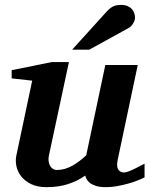

<svg xmlns="http://www.w3.org/2000/svg" viewBox="-20 -754 614 786"><path d="M571.8 -27.8Q561.5 -22.5 543.7 -15.4Q525.9 -8.3 504.2 -2.2Q482.4 3.9 459 8.1Q435.5 12.2 414.1 12.2Q388.2 12.2 372.1 6.8Q356 1.5 346.9 -6.1Q337.9 -13.7 334 -21.7Q330.1 -29.8 329.1 -35.2Q295.9 -12.2 257.3 0Q218.8 12.2 169.9 12.2Q132.8 12.2 107.2 -0.5Q81.5 -13.2 66.7 -32.2Q51.8 -51.3 47.1 -74Q42.5 -96.7 46.9 -117.2L111.8 -423.8L27.8 -433.1V-466.8L192.9 -500H262.2L180.2 -117.2Q177.7 -105.5 179 -94.7Q180.2 -84 184.6 -75.9Q189 -67.9 196.3 -63Q203.6 -58.1 212.9 -58.1Q229.5 -58.1 245.4 -62.7Q261.2 -67.4 276.1 -75.7Q291 -84 305.2 -94.7Q319.3 -105.5 333 -118.2L411.1 -487.8H543.9L461.9 -100.1Q456.1 -72.3 464.1 -60.1Q472.2 -47.9 487.8 -47.9Q491.7 -47.9 496.8 -49.1Q502 -50.3 511 -54Q520 -57.6 534.4 -64.7Q548.8 -71.8 571.8 -84ZM532.7 -681.2Q532.7 -676.3 530.8 -670.2Q528.8 -664.1 525.1 -658.2Q521.5 -652.3 516.8 -647.2Q512.2 -642.1 506.3 -639.2L345.7 -550.8H275.4L412.6 -702.1Q420.9 -711.4 428 -717.5Q435.1 -723.6 442.4 -727.3Q449.7 -731 457.5 -732.4Q465.3 -733.9 475.6 -733.9Q491.7 -733.9 502.7 -729Q513.7 -724.1 520.3 -716.6Q526.9 -709 529.8 -699.5Q532.7 -689.9 532.7 -681.2Z"/></svg>

Font: Charis SIL Eur
Style: Bold Italic
Weight: 700
Italic angle: -11°
Foundry: SIL International
Version: Version 5.000